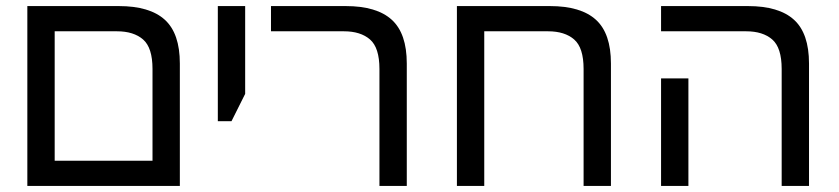

<svg xmlns="http://www.w3.org/2000/svg" viewBox="-20 -612 2763 632"><path d="M70 0V-592H371Q473 -592 522.5 -547Q572 -502 572 -403V0ZM160 -83H482V-385Q482 -455 451 -482Q420 -509 365 -509H160Z M697 -213V-592H787V-303L742 -213Z M1229 0V-385Q1229 -455 1198 -482Q1167 -509 1112 -509H872V-592H1118Q1220 -592 1269.5 -547Q1319 -502 1319 -403V0Z M1790 -592Q1892 -592 1941.5 -547Q1991 -502 1991 -403V0H1901V-385Q1901 -455 1870 -482Q1839 -509 1784 -509H1574V0H1484V-592Z M2553 0V-385Q2553 -455 2522 -482Q2491 -509 2436 -509H2156V-592H2442Q2544 -592 2593.5 -547Q2643 -502 2643 -403V0ZM2156 0V-354H2246V0Z"/></svg>

Font: Noto Sans Hebrew
Style: Regular
Weight: 400
Designer: Monotype Design Team
Foundry: Monotype Imaging Inc.
Version: Version 2.003;January 10, 2023;FontCreator 14.0.0.2877 64-bi